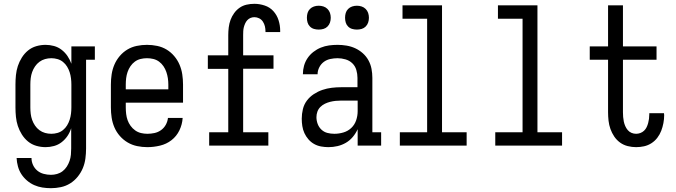

<svg xmlns="http://www.w3.org/2000/svg" viewBox="-20 -763 3540 1006"><path d="M247 223Q224 223 202 219.5Q180 216 159.5 207Q139 198 121.5 183Q104 168 92 149.5Q80 131 74 109Q68 87 67 65H145Q145 84 153 101.5Q161 119 175.5 131Q190 143 209 148Q228 153 247 153Q263 153 279 148.5Q295 144 308 134Q321 124 330 110Q339 96 344.5 80Q350 64 351.5 47.5Q353 31 353 15V-91Q346 -69 333.5 -50.5Q321 -32 303 -18Q285 -4 263 2Q241 8 219 8Q194 8 170 1Q146 -6 127 -21.5Q108 -37 94.5 -58.5Q81 -80 73.5 -103Q66 -126 63.5 -150.5Q61 -175 61 -200V-320Q61 -345 63.5 -369.5Q66 -394 73.5 -417Q81 -440 94.5 -461.5Q108 -483 127 -498.5Q146 -514 170 -521Q194 -528 219 -528Q241 -528 263 -522Q285 -516 303 -502Q321 -488 333.5 -469.5Q346 -451 354 -429V-520H477V-450H431V15Q431 41 427.5 67.5Q424 94 414 118Q404 142 387 163Q370 184 347.5 198Q325 212 299 217.5Q273 223 247 223ZM249 -62Q265 -62 281 -66.5Q297 -71 310 -81.5Q323 -92 331.5 -106Q340 -120 345 -135.5Q350 -151 352 -167.5Q354 -184 354 -200V-320Q354 -336 352 -352.5Q350 -369 345 -384.5Q340 -400 331.5 -414Q323 -428 310 -438.5Q297 -449 281 -453.5Q265 -458 249 -458Q232 -458 216 -453.5Q200 -449 186.5 -439Q173 -429 163.5 -415Q154 -401 148.5 -385.5Q143 -370 141 -353.5Q139 -337 139 -320V-200Q139 -183 141 -166.5Q143 -150 148.5 -134.5Q154 -119 163.5 -105Q173 -91 186.5 -81Q200 -71 216 -66.5Q232 -62 249 -62Z M752 8Q725 8 698.5 2.5Q672 -3 649 -16.5Q626 -30 608 -50.5Q590 -71 579.5 -95.5Q569 -120 565 -146.5Q561 -173 561 -200V-320Q561 -347 565 -373.5Q569 -400 579.5 -424.5Q590 -449 607.5 -469.5Q625 -490 647.5 -503.5Q670 -517 696.5 -522.5Q723 -528 750 -528Q777 -528 803.5 -522.5Q830 -517 852.5 -503.5Q875 -490 892.5 -469.5Q910 -449 920.5 -424.5Q931 -400 935 -373.5Q939 -347 939 -320V-225H639V-200Q639 -183 641 -166Q643 -149 648.5 -133.5Q654 -118 664 -104Q674 -90 688 -80Q702 -70 718.5 -66Q735 -62 752 -62Q771 -62 789.5 -66Q808 -70 823.5 -81Q839 -92 848.5 -109Q858 -126 860 -145H937Q935 -111 920 -80Q905 -49 878.5 -28.5Q852 -8 818.5 0Q785 8 752 8ZM862 -295V-320Q862 -337 859.5 -353.5Q857 -370 851.5 -386Q846 -402 836.5 -416Q827 -430 813.5 -440Q800 -450 783.5 -454Q767 -458 750 -458Q733 -458 716.5 -454Q700 -450 686.5 -440Q673 -430 663.5 -416Q654 -402 648.5 -386Q643 -370 641 -353.5Q639 -337 639 -320V-295Z M1076 0V-70H1176V-402H1069V-473H1176V-579Q1176 -599 1178.5 -619.5Q1181 -640 1188 -659Q1195 -678 1207 -694.5Q1219 -711 1235.5 -722.5Q1252 -734 1272 -738.5Q1292 -743 1313 -743Q1340 -743 1367 -734Q1394 -725 1412.5 -704.5Q1431 -684 1439.5 -657Q1448 -630 1448 -603V-595H1371V-599Q1371 -612 1368 -625Q1365 -638 1357.5 -649.5Q1350 -661 1338 -667Q1326 -673 1313 -673Q1302 -673 1292.5 -669Q1283 -665 1276 -657.5Q1269 -650 1264.5 -640Q1260 -630 1257.5 -620Q1255 -610 1254.5 -599.5Q1254 -589 1254 -579V-473H1413V-403H1254V-70H1386V0Z M1701 8Q1682 8 1662.5 4.5Q1643 1 1626 -8.5Q1609 -18 1596 -33Q1583 -48 1575 -65.5Q1567 -83 1564 -102.5Q1561 -122 1561 -141Q1561 -166 1567 -191Q1573 -216 1588 -236Q1603 -256 1624.5 -270Q1646 -284 1669.5 -292Q1693 -300 1718 -303Q1743 -306 1768 -306H1853V-355Q1853 -376 1847 -396.5Q1841 -417 1826 -431.5Q1811 -446 1790 -452Q1769 -458 1749 -458Q1730 -458 1711 -454Q1692 -450 1677 -439Q1662 -428 1653 -410.5Q1644 -393 1644 -374H1567Q1567 -397 1573 -418.5Q1579 -440 1591.5 -458.5Q1604 -477 1622 -491Q1640 -505 1661 -513.5Q1682 -522 1704 -525Q1726 -528 1749 -528Q1772 -528 1796 -524Q1820 -520 1841.5 -510Q1863 -500 1881 -484Q1899 -468 1910.5 -447Q1922 -426 1926.5 -402.5Q1931 -379 1931 -355V-70H1977V0H1854V-86Q1844 -64 1828.5 -45.5Q1813 -27 1792.5 -15Q1772 -3 1748.5 2.5Q1725 8 1701 8ZM1732 -62Q1756 -62 1779.5 -69Q1803 -76 1820.5 -92.5Q1838 -109 1846 -132.5Q1854 -156 1854 -180V-236H1768Q1753 -236 1738.5 -234.5Q1724 -233 1710 -229.5Q1696 -226 1682.5 -219.5Q1669 -213 1658.5 -202.5Q1648 -192 1643 -178Q1638 -164 1638 -149Q1638 -131 1644.5 -113.5Q1651 -96 1664.5 -83.5Q1678 -71 1695.5 -66.5Q1713 -62 1732 -62ZM1850 -608Q1837 -608 1825 -611.5Q1813 -615 1804 -624Q1795 -633 1791.5 -645Q1788 -657 1788 -670Q1788 -683 1791.5 -695Q1795 -707 1804 -716Q1813 -725 1825 -729Q1837 -733 1850 -733Q1863 -733 1875 -729Q1887 -725 1896 -716Q1905 -707 1909 -695Q1913 -683 1913 -670Q1913 -657 1909 -645Q1905 -633 1896 -624Q1887 -615 1875 -611.5Q1863 -608 1850 -608ZM1650 -608Q1637 -608 1625 -611.5Q1613 -615 1604 -624Q1595 -633 1591.5 -645Q1588 -657 1588 -670Q1588 -683 1591.5 -695Q1595 -707 1604 -716Q1613 -725 1625 -729Q1637 -733 1650 -733Q1663 -733 1675 -729Q1687 -725 1696 -716Q1705 -707 1709 -695Q1713 -683 1713 -670Q1713 -657 1709 -645Q1705 -633 1696 -624Q1687 -615 1675 -611.5Q1663 -608 1650 -608Z M2075 0V-70H2218V-665H2089V-735H2296V-70H2425V0Z M2575 0V-70H2718V-665H2589V-735H2796V-70H2925V0Z M3313 8Q3291 8 3269 2.5Q3247 -3 3229 -16Q3211 -29 3198.5 -47.5Q3186 -66 3178.5 -87Q3171 -108 3168.5 -130.5Q3166 -153 3166 -175V-450H3070V-520H3166V-735H3244V-520H3420V-450H3244V-175Q3244 -162 3245 -150Q3246 -138 3248.5 -126Q3251 -114 3256 -102.5Q3261 -91 3269 -81.5Q3277 -72 3288.5 -67Q3300 -62 3313 -62Q3324 -62 3335 -66Q3346 -70 3354.5 -78Q3363 -86 3368 -96.5Q3373 -107 3376 -118Q3379 -129 3380.5 -140.5Q3382 -152 3382 -164V-170H3459Q3459 -167 3459.5 -164.5Q3460 -162 3460 -160Q3460 -139 3456 -118Q3452 -97 3444.5 -77.5Q3437 -58 3424 -41Q3411 -24 3393 -12.5Q3375 -1 3354.5 3.5Q3334 8 3313 8Z"/></svg>

Font: Iosevka Curly Slab
Style: Regular
Weight: 400
Monospace: yes
Designer: Belleve Invis
Foundry: Belleve Invis
Version: Version 22.1.2; ttfautohint (v1.8.4)